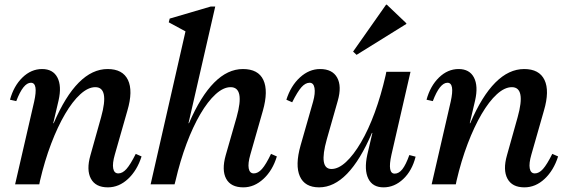

<svg xmlns="http://www.w3.org/2000/svg" viewBox="-20 -793 2444 826"><path d="M45 0 127 -356Q145 -437 113 -437Q80 -437 50 -358L23 -364Q39 -423 76.5 -459.5Q114 -496 161 -496Q208 -496 227 -459.5Q246 -423 232 -361L209 -263H211Q311 -496 443 -496Q508 -496 530.5 -449Q553 -402 528 -317L474 -128Q463 -90 467 -68.5Q471 -47 489 -47Q507 -47 524 -66Q541 -85 564 -131L589 -120Q570 -60 531 -23.5Q492 13 444 13Q391 13 371 -24.5Q351 -62 369 -125L415 -289Q451 -418 390 -418Q359 -418 325.5 -387.5Q292 -357 260 -302.5Q228 -248 200 -174.5Q172 -101 152 -15L149 0Z M628 0 778 -658 706 -697 710 -713 887 -765H906L791 -263H793Q894 -496 1025 -496Q1091 -496 1113 -449Q1135 -402 1111 -317L1057 -128Q1046 -90 1050 -68.5Q1054 -47 1072 -47Q1090 -47 1107 -66Q1124 -85 1146 -131L1171 -120Q1153 -60 1113.5 -23.5Q1074 13 1027 13Q973 13 953 -24Q933 -61 951 -125L998 -289Q1034 -418 972 -418Q941 -418 907.5 -387.5Q874 -357 842 -302.5Q810 -248 782.5 -174.5Q755 -101 735 -15L731 0Z M1353 13Q1291 13 1270 -34.5Q1249 -82 1273 -167L1327 -356Q1337 -392 1333 -414.5Q1329 -437 1312 -437Q1294 -437 1277 -418Q1260 -399 1237 -353L1212 -364Q1231 -424 1270.5 -460Q1310 -496 1357 -496Q1410 -496 1430.5 -459Q1451 -422 1433 -359L1386 -194Q1350 -66 1406 -66Q1436 -66 1468.5 -96Q1501 -126 1533 -180.5Q1565 -235 1592 -308.5Q1619 -382 1639 -469L1642 -484H1746L1664 -127Q1646 -46 1678 -46Q1696 -46 1711 -65Q1726 -84 1741 -126L1768 -119Q1753 -59 1715 -23Q1677 13 1630 13Q1583 13 1564.5 -24.5Q1546 -62 1560 -127L1582 -221H1580Q1480 13 1353 13ZM1514 -557 1499 -571 1641 -773H1644L1728 -693V-690Z M1837 0 1919 -356Q1937 -437 1905 -437Q1872 -437 1842 -358L1815 -364Q1831 -423 1868.5 -459.5Q1906 -496 1953 -496Q2000 -496 2019 -459.5Q2038 -423 2024 -361L2001 -263H2003Q2103 -496 2235 -496Q2300 -496 2322.5 -449Q2345 -402 2320 -317L2266 -128Q2255 -90 2259 -68.5Q2263 -47 2281 -47Q2299 -47 2316 -66Q2333 -85 2356 -131L2381 -120Q2362 -60 2323 -23.5Q2284 13 2236 13Q2183 13 2163 -24.5Q2143 -62 2161 -125L2207 -289Q2243 -418 2182 -418Q2151 -418 2117.5 -387.5Q2084 -357 2052 -302.5Q2020 -248 1992 -174.5Q1964 -101 1944 -15L1941 0Z"/></svg>

Font: Platypi
Style: Italic
Weight: 400
Italic angle: -13°
Designer: David Sargent
Foundry: Bolt Cutter Type
Version: Version 1.200; ttfautohint (v1.8.4.7-5d5b)